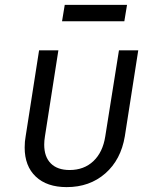

<svg xmlns="http://www.w3.org/2000/svg" viewBox="-20 -756 640 786"><path d="M81 -152Q81 -177 85 -198L140 -550H219L164 -198Q161 -180 161 -164Q161 -114 188 -87Q215 -60 265 -60Q324 -60 362.5 -96.5Q401 -133 411 -198L467 -550H546L491 -198Q475 -102 411 -46Q347 10 253 10Q172 10 126.5 -33Q81 -76 81 -152ZM489 -669H234L245 -736H500Z"/></svg>

Font: JetBrains Mono Semi Light
Style: Italic
Weight: 350
Italic angle: -9°
Monospace: yes
Designer: Philipp Nurullin, Konstantin Bulenkov
Foundry: JetBrains
Version: 2.002